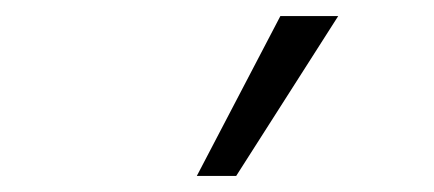

<svg xmlns="http://www.w3.org/2000/svg" viewBox="-20 -771 540 239"><path d="M225 -552 329 -751H401L274 -552Z"/></svg>

Font: Nunito Sans 11pt Light
Style: Regular
Weight: 300
Version: Version 3.101;gftools[0.9.27]